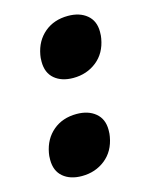

<svg xmlns="http://www.w3.org/2000/svg" viewBox="-92 -612 533 685"><g transform="rotate(-15 175.0 -269.5)"><path d="M33 -97Q31 -88 31 -72Q31 -31 57 -9Q83 13 126 13Q176 13 212.5 -16Q249 -45 258 -97Q260 -106 260 -122Q260 -162 233.5 -184Q207 -206 164 -206Q112 -206 77 -176.5Q42 -147 33 -97ZM94 -443Q92 -434 92 -418Q92 -377 118 -355Q144 -333 187 -333Q237 -333 273.5 -362Q310 -391 319 -443Q321 -452 321 -468Q321 -508 294.5 -530Q268 -552 225 -552Q173 -552 138 -522.5Q103 -493 94 -443Z"/></g></svg>

Font: Geom Black
Style: Bold Italic
Weight: 900
Italic angle: -10°
Version: Version 1.102